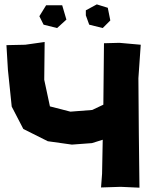

<svg xmlns="http://www.w3.org/2000/svg" viewBox="-20 -868 695 888"><path d="M377 -796.9 392.6 -753.9 455.1 -738.3 490.2 -773.4 478.5 -832 427.7 -847.7 377 -820.3ZM162.1 -793 181.6 -753.9 244.1 -738.3 287.1 -777.3 267.6 -843.8H193.4ZM460.9 -668 458 -383.8 406.2 -359.4 305.7 -351.6 210.9 -376 184.6 -499 186.5 -673.8 96.7 -661.1 9.8 -659.2 16.6 -544.9 34.2 -375 87.9 -271.5 201.2 -214.8 312.5 -199.2 405.3 -206.1 455.1 -221.7 452.1 -64.5 447.3 -1 538.1 -3.9 625 0 622.1 -251 620.1 -505.9 630.9 -661.1 532.2 -669.9Z"/></svg>

Font: MaokenAssortedSans-Lite
Style: Lite
Weight: 400
Version: Version 1.400